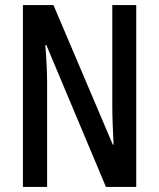

<svg xmlns="http://www.w3.org/2000/svg" viewBox="-20 -734 625 754"><path d="M515 0V-714H421V-316C421 -278 423 -228 426 -166H423L190 -714H70V0H165V-407C165 -448 163 -498 158 -557H162L396 0Z"/></svg>

Font: Noto Sans Lao ExtraCondensed Medium
Style: Regular
Weight: 500
Width: 2
Designer: Monotype Design Team
Foundry: Monotype Imaging Inc.
Version: Version 2.003